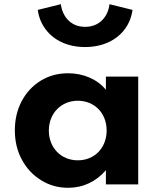

<svg xmlns="http://www.w3.org/2000/svg" viewBox="-20 -876 766 912"><path d="M384.5 -652.5C508 -652.5 595.5 -724.5 609.5 -829L500 -856C494 -801.5 456.5 -748.5 384.5 -748.5C312.5 -748.5 276 -801.5 269 -856L159.5 -829C164 -794.5 176.5 -763.5 196.5 -737C236.5 -683.5 302.5 -652.5 384.5 -652.5ZM304 16C374.5 16 436.5 -13.5 483 -67.5V0H636.5V-512H483V-449.5C443 -499 376.5 -528 304 -528C254.5 -528 211 -516 173 -492.5C134.5 -468.5 104.5 -436 83 -395.5C61.5 -354.5 50.5 -308.5 50.5 -257C50.5 -204.5 62 -157.5 84.5 -116.5C107 -75 137.5 -43 176 -19.5C214.5 4.5 257 16 304 16ZM349.5 -114.5C270 -114.5 212 -174 212 -256C212 -338 271 -397.5 349.5 -397.5C429 -397.5 486.5 -338.5 486.5 -256C486.5 -174 429.5 -114.5 349.5 -114.5Z"/></svg>

Font: Spartan
Style: Bold
Weight: 700
Designer: Matt Bailey, Mirko Velimirovic
Foundry: Matt Bailey
Version: Version 1.003